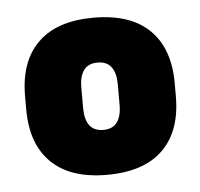

<svg xmlns="http://www.w3.org/2000/svg" viewBox="-36 -684 427 409"><g transform="rotate(-5 178.0 -479.0)"><path d="M177.5 -311Q99.5 -311 58.8 -350.8Q18 -390.5 18 -465V-493Q18 -567.5 58.8 -607.2Q99.5 -647 177.5 -647Q256.5 -647 297.2 -607Q338 -567 338 -493V-465Q338 -390.5 297.2 -350.8Q256.5 -311 177.5 -311ZM178 -407Q198 -407 207.5 -420Q217 -433 217 -457V-501.5Q217 -525 207.5 -538Q198 -551 178 -551Q158 -551 148.5 -538Q139 -525 139 -501.5V-457Q139 -433 148.5 -420Q158 -407 178 -407Z"/></g></svg>

Font: Anek Gurmukhi Medium ExtraBold
Style: Regular
Weight: 800
Version: Version 1.003